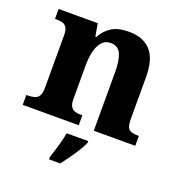

<svg xmlns="http://www.w3.org/2000/svg" viewBox="-137 -667 945 1005"><g transform="rotate(20 335.5 -164.5)"><path d="M19 0V-55H23Q46 -55 63 -59.5Q80 -64 89 -78.5Q98 -93 98 -123V-417Q98 -444 89.5 -458.5Q81 -473 65.5 -477Q50 -481 28 -481H24V-536H242L254 -466H260Q282 -507 317.5 -528.5Q353 -550 412 -550Q491 -550 533.5 -504Q576 -458 576 -356V-126Q576 -94 582.5 -79.5Q589 -65 603.5 -60Q618 -55 640 -55H646V0H415V-327Q415 -391 399.5 -426.5Q384 -462 342 -462Q311 -462 292.5 -440Q274 -418 266 -383Q258 -348 258 -308V-119Q258 -92 266.5 -78Q275 -64 290 -59.5Q305 -55 327 -55H331V0ZM246 207.6Q252 188 260.5 162Q269 136 275.7 109.5Q282.5 83 286 61H406V71Q397 92 380.5 118.5Q363.9 145 344.5 172Q325.1 199 309 221H246Z"/></g></svg>

Font: Noto Serif Hentaigana EL
Style: Regular
Weight: 400
Designer: Kazuhiro Yamada
Foundry: nipponia
Version: Version 1.000